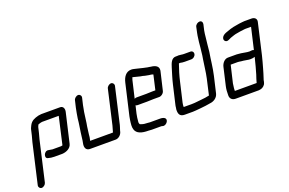

<svg xmlns="http://www.w3.org/2000/svg" viewBox="-114 -1157 2663 1771"><g transform="rotate(-20 1218.0 -271.0)"><path d="M82 166 172 -226C175 -240 185 -273 188 -286L200 -337C202 -345 207 -353 211 -360L224 -364C231 -366 241 -370 251 -370H413L352 -102C348 -101 342 -100 337 -99H253C241 -101 227 -103 216 -105C173 -115 147 -43 188 -37C204 -32 226 -29 247 -29H324C365 -31 410 -52 419 -93L486 -382C493 -411 482 -440 452 -440H267C256 -439 246 -438 237 -436C196 -425 166 -414 146 -376C141 -364 133 -352 130 -337L118 -285C115 -272 105 -240 102 -226L12 166C8 184 21 201 39 201C57 201 78 184 82 166Z M581 16H832C860 16 889 -9 896 -39C897 -42 897 -47 900 -54L909 -82C913 -93 915 -104 918 -117L995 -452C999 -470 986 -487 968 -487C950 -487 929 -470 925 -452L848 -116C846 -106 843 -97 840 -88L832 -60L830 -54H606L607 -56C612 -77 616 -98 616 -115C619 -141 622 -162 626 -191L631 -219C639 -265 641 -311 652 -359C653 -368 655 -377 657 -386L673 -454C677 -472 664 -489 646 -489C628 -489 607 -472 603 -454L587 -386C579 -353 575 -319 569 -286C567 -269 564 -233 560 -215C557 -196 554 -174 551 -155C545 -121 545 -91 537 -56C528 -15 541 16 581 16Z M1240 -284H1146C1139 -284 1132 -282 1125 -278L1165 -449C1166 -452 1168 -457 1170 -463C1171 -466 1171 -469 1173 -472C1176 -471 1178 -471 1179 -471L1198 -466C1213 -463 1232 -458 1246 -454C1260 -452 1277 -449 1287 -445C1301 -443 1311 -441 1324 -438L1341 -436C1348 -435 1359 -433 1364 -430L1331 -286H1302C1289 -286 1255 -284 1240 -284ZM1286 -216H1340C1362 -214 1389 -234 1394 -257L1437 -440C1445 -484 1409 -501 1367 -505L1350 -508L1335 -510C1322 -512 1312 -516 1298 -518C1275 -524 1250 -530 1228 -535C1213 -538 1203 -542 1186 -542C1135 -542 1107 -500 1095 -449L1024 -142C1021 -130 1020 -119 1018 -108C1013 -72 1009 -43 1017 -18C1030 27 1078 42 1145 42C1155 42 1165 44 1176 44H1268C1275 44 1277 46 1282 47C1302 53 1323 37 1331 22C1349 -13 1314 -26 1284 -26H1182C1175 -27 1168 -28 1161 -28C1156 -28 1152 -28 1146 -29C1123 -29 1106 -35 1090 -41C1085 -47 1081 -61 1084 -72C1086 -95 1088 -116 1094 -143L1112 -219C1117 -216 1122 -214 1129 -214H1223C1238 -214 1273 -216 1286 -216Z M1757 -511H1693C1673 -511 1660 -516 1641 -516C1638 -515 1634 -515 1629 -515H1614C1572 -515 1557 -471 1545 -432C1530 -381 1515 -338 1502 -282L1458 -93C1456 -86 1456 -79 1455 -72L1452 -54C1450 -12 1460 18 1510 18H1590C1609 18 1629 15 1645 14L1667 12C1699 9 1734 5 1764 -1C1801 -4 1838 -28 1847 -67L1884 -226C1902 -304 1907 -375 1920 -449C1926 -496 1928 -544 1935 -591C1938 -612 1938 -630 1943 -651L1956 -708C1960 -727 1950 -743 1931 -743C1912 -743 1890 -727 1886 -708L1874 -652C1872 -643 1870 -634 1869 -625C1864 -586 1858 -550 1856 -511L1852 -477C1850 -454 1847 -429 1842 -404C1832 -347 1828 -288 1814 -226L1779 -72C1754 -66 1725 -62 1699 -60C1668 -58 1640 -52 1606 -52H1524V-53C1523 -64 1525 -78 1528 -93L1572 -282C1585 -340 1602 -394 1620 -445C1623 -446 1627 -446 1630 -446H1633C1643 -443 1662 -441 1677 -441H1741C1760 -441 1780 -457 1784 -476C1788 -495 1776 -511 1757 -511Z M2023 -85C2023 -90 2024 -96 2025 -101L2065 -271H2134C2139 -271 2142 -271 2147 -270L2167 -267C2174 -266 2180 -266 2188 -265C2212 -263 2230 -256 2254 -256C2270 -256 2285 -258 2298 -263L2295 -253C2284 -204 2268 -149 2255 -104C2247 -79 2238 -56 2232 -30H2019C2018 -31 2018 -31 2018 -32C2019 -47 2019 -67 2023 -85ZM2270 -326C2243 -326 2217 -334 2191 -337L2171 -339C2163 -340 2156 -341 2149 -341H2063C2031 -341 2003 -310 1995 -274L1955 -101C1948 -71 1947 -43 1947 -18C1944 15 1963 40 2001 40H2229C2234 39 2240 38 2247 37C2267 34 2291 14 2296 -7C2299 -14 2300 -21 2301 -27C2302 -32 2303 -38 2306 -45C2317 -79 2325 -103 2335 -140C2344 -173 2357 -217 2365 -252L2435 -556C2442 -585 2422 -605 2390 -605H2320C2313 -605 2304 -604 2297 -603C2280 -601 2257 -599 2241 -595C2219 -591 2197 -588 2177 -581C2148 -569 2099 -562 2085 -530C2076 -509 2086 -492 2102 -488C2114 -485 2127 -492 2138 -497C2152 -506 2172 -509 2188 -516C2209 -523 2231 -524 2253 -529L2272 -531C2283 -532 2293 -535 2304 -535H2361L2312 -324C2300 -332 2287 -326 2270 -326Z"/></g></svg>

Font: Electronic
Style: BdIt
Weight: 700
Version: Version 1.011